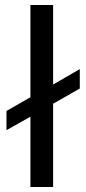

<svg xmlns="http://www.w3.org/2000/svg" viewBox="-20 -750 346 770"><path d="M193 -411 300 -473V-395L193 -334V0H102V-282L6 -228V-305L102 -360V-730H193Z"/></svg>

Font: Varela
Style: Regular
Weight: 400
Designer: Joe Prince
Foundry: Joe Prince
Version: Version 1.000